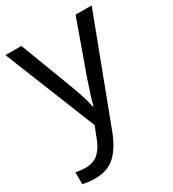

<svg xmlns="http://www.w3.org/2000/svg" viewBox="-187 -639 884 982"><g transform="rotate(-30 255.0 -148.0)"><path d="M1 -536H95L211 -231Q226 -191 238 -154.5Q250 -118 256 -85H260Q266 -110 279 -150.5Q292 -191 306 -232L415 -536H510L279 74Q251 150 206.5 195Q162 240 84 240Q60 240 42 237.5Q24 235 11 232V162Q22 164 37.5 166Q53 168 70 168Q116 168 144.5 142Q173 116 189 73L217 2Z"/></g></svg>

Font: Noto Sans Hebrew Droid
Style: Regular
Weight: 400
Designer: Monotype Design Team
Foundry: Monotype Imaging Inc.
Version: Version 1.100